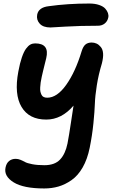

<svg xmlns="http://www.w3.org/2000/svg" viewBox="-20 -834 639 1089"><path d="M266.1 -678.2Q224.6 -678.2 205.1 -700Q185.5 -721.7 190.9 -751Q198.7 -792 255.9 -798.8Q363.8 -814 486.8 -814Q518.6 -814 542 -805.9Q565.4 -797.9 576.7 -785.4Q587.9 -772.9 592.3 -760Q596.7 -747.1 594.2 -734.9Q589.8 -713.4 574 -700.7Q558.1 -688 535.2 -688Q435.1 -688 352.1 -683.1Q269 -678.2 266.1 -678.2ZM231 234.9Q113.3 234.9 57.4 200.2Q1.5 165.5 11.2 117.2Q16.1 91.8 31.5 79.3Q46.9 66.9 68.8 66.9Q82.5 66.9 96.2 72.5Q109.9 78.1 122.1 85Q134.3 91.8 163.1 97.4Q191.9 103 231.9 103Q290 103 320.3 71.3Q350.6 39.6 362.8 -20Q371.6 -65.9 382.6 -140.1Q393.6 -214.4 397 -234.9Q329.6 -155.8 242.2 -155.8Q145 -155.8 102.3 -227.3Q59.6 -298.8 84 -428.2Q92.8 -476.1 104 -508.5Q115.2 -541 127.7 -557.9Q140.1 -574.7 152.3 -581.3Q164.6 -587.9 179.2 -587.9Q262.2 -587.9 242.2 -503.9Q238.8 -490.2 233.4 -468.5Q228 -446.8 224.6 -432.6Q221.2 -418.5 216.8 -398.9Q212.4 -379.4 210.7 -366.5Q209 -353.5 208 -338.6Q207 -323.7 209.2 -314.2Q211.4 -304.7 215.6 -296.1Q219.7 -287.6 228 -283.7Q236.3 -279.8 248 -279.8Q303.7 -279.8 355.7 -353Q407.7 -426.3 442.9 -543Q451.2 -570.3 464.6 -581.5Q478 -592.8 500 -592.8Q514.6 -592.8 527.6 -586.9Q540.5 -581.1 551.8 -567.4Q563 -553.7 564.7 -531Q566.4 -508.3 558.1 -475.1Q538.6 -410.6 529.1 -350.1Q519.5 -289.6 518.1 -246.1Q516.6 -202.6 509.8 -134.3Q502.9 -65.9 488.8 3.9Q475.6 69.3 448.7 116Q421.9 162.6 385.7 187.7Q349.6 212.9 311.8 223.9Q273.9 234.9 231 234.9Z"/></svg>

Font: Shantell Sans Irregular Bouncy
Style: Italic
Weight: 600
Italic angle: -11.31°
Designer: Stephen Nixon, Anya Danilova, Shantell Martin
Foundry: Arrow Type
Version: Version 1.006;[9816181b4]